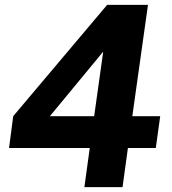

<svg xmlns="http://www.w3.org/2000/svg" viewBox="-20 -765 703 785"><path d="M481 0 503 -160H617L635 -290H521L585 -745H418L34 -290L17 -160H347L325 0ZM184 -290 402 -554 365 -290Z"/></svg>

Font: Plus Jakarta Sans ExtraBold
Style: Italic
Weight: 800
Italic angle: -8°
Designer: Gumpita Rahayu
Foundry: Tokotype
Version: Version 2.071;gftools[0.9.30]